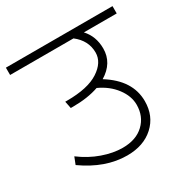

<svg xmlns="http://www.w3.org/2000/svg" viewBox="-160 -770 851 873"><g transform="rotate(-30 265.0 -333.0)"><path d="M263.9 -22.2Q150.2 -22.2 37.9 -102.1L52.6 -139.5Q103.1 -101.6 158.5 -82.2Q213.9 -62.7 263.4 -62.7Q334.2 -62.7 374.9 -101.6Q415.6 -140.5 415.6 -201.2Q415.6 -246.7 383.2 -289.7Q350.9 -332.7 295.8 -357.9Q238.1 -337.7 160.3 -337.7H148.6L141.1 -375.1H151.2Q259.9 -375.1 316.2 -411.8Q372.6 -448.4 372.6 -500Q372.6 -563.2 317.5 -605.7H-15.2V-644.1H544.5V-605.7H372.1Q412 -562.2 412 -498.5Q412 -422.6 339.7 -378.7Q456 -306.4 456 -196.7Q456 -118.8 403.2 -70.5Q350.4 -22.2 263.9 -22.2Z"/></g></svg>

Font: Khula Light
Style: Regular
Weight: 300
Designer: Erin McLaughlin, Steve Matteson
Version: Version 1.002;PS 1.0;hotconv 1.0.72;makeotf.lib2.5.5900; ttf